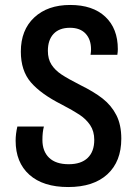

<svg xmlns="http://www.w3.org/2000/svg" viewBox="-20 -744 552 774"><path d="M43 -177Q43 -204 50 -234H157Q151 -212 151 -180Q151 -134 178 -108Q205 -82 257 -82Q307 -82 333.5 -107.5Q360 -133 360 -180Q360 -215 343.5 -239.5Q327 -264 300.5 -281.5Q274 -299 228 -323Q145 -365 104.5 -412Q64 -459 64 -536Q64 -623 118 -673.5Q172 -724 263 -724Q354 -724 404.5 -676.5Q455 -629 455 -546Q455 -535 453 -523H345Q347 -535 347 -545Q347 -585 325 -608.5Q303 -632 262 -632Q219 -632 196 -607.5Q173 -583 173 -539Q173 -506 187.5 -483.5Q202 -461 227.5 -444Q253 -427 304 -401Q359 -374 394 -346.5Q429 -319 449 -280Q469 -241 469 -185Q469 -93 413 -41.5Q357 10 255 10Q154 10 98.5 -39.5Q43 -89 43 -177Z"/></svg>

Font: Noto Sans Georgian Medium Narrow
Style: Regular
Weight: 500
Width: 4
Designer: Monotype Design team
Foundry: Monotype Imaging Inc.
Version: Version 1.000